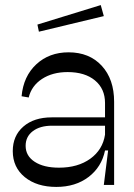

<svg xmlns="http://www.w3.org/2000/svg" viewBox="-20 -736 535 764"><path d="M393.1 0 410.2 -137.2H397.9Q384.3 -71.3 332.3 -31.7Q280.3 7.8 204.1 7.8Q126.5 7.8 78.6 -31.2Q30.8 -70.3 30.8 -134.8Q30.8 -195.8 73 -232.4Q115.2 -269 186 -269H397.9V-326.2Q397.9 -382.8 357.9 -416Q317.9 -449.2 249 -449.2Q189 -449.2 147.2 -421.9Q105.5 -394.5 94.2 -348.1L65.9 -353Q73.2 -432.6 124.5 -480.2Q175.8 -527.8 252.9 -527.8Q335.4 -527.8 384.8 -474.4Q434.1 -420.9 434.1 -331.1V0ZM134.8 -609.9 128.9 -638.2 380.9 -715.8 393.1 -671.9ZM82 -155.8Q82 -115.7 117.9 -92.3Q153.8 -68.8 214.8 -68.8Q290 -68.8 339.4 -104.5Q388.7 -140.1 397.9 -200.2V-235.8H187Q139.2 -235.8 110.6 -214.1Q82 -192.4 82 -155.8Z"/></svg>

Font: Ribes
Style: Regular
Weight: 400
Designer: Luigi Gorlero
Foundry: Collletttivo
Version: Version 2.100;Glyphs 3.2 (3217)